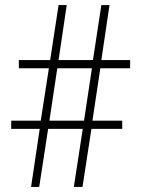

<svg xmlns="http://www.w3.org/2000/svg" viewBox="-20 -734 570 754"><path d="M102 0 136 -228H24V-260H140L172 -466H54V-498H177L210 -714H242L210 -498H345L378 -714H410L378 -498H491V-466H374L343 -260H460V-228H339L304 0H270L305 -228H169L134 0ZM174 -260H310L341 -466H205Z"/></svg>

Font: Noto Sans Mono Condensed ExtraLight
Style: Regular
Weight: 200
Width: 3
Designer: Monotype Design Team
Foundry: Monotype Imaging Inc.
Version: Version 2.014; ttfautohint (v1.8.4.7-5d5b)